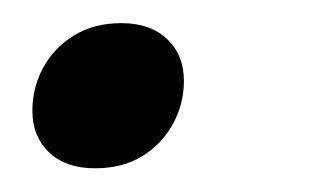

<svg xmlns="http://www.w3.org/2000/svg" viewBox="-20 -138 272 166"><path d="M85 -118Q110 -118 124.5 -104.2Q139 -90.5 139 -68Q139 -48 129.5 -30.8Q120 -13.5 103 -3Q86 7.5 62 7.5Q37 7.5 22.5 -6.2Q8 -20 8 -42Q8 -62.5 17.5 -79.8Q27 -97 44.2 -107.5Q61.5 -118 85 -118Z"/></svg>

Font: Newsreader
Style: Italic
Weight: 400
Italic angle: -17°
Designer: Hugues Gentile
Foundry: Production Type
Version: Version 1.003